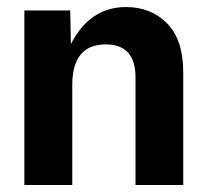

<svg xmlns="http://www.w3.org/2000/svg" viewBox="-20 -530 591 550"><path d="M49.8 0V-500H181.2L183.1 -403.8Q237.3 -509.8 340.8 -509.8Q413.1 -509.8 459 -462.6Q504.9 -415.5 504.9 -323.2V0H368.2V-308.1Q368.2 -402.8 283.2 -402.8Q187 -402.8 187 -286.1V0Z"/></svg>

Font: TASA Orbiter Deck
Style: Bold
Weight: 700
Designer: Weizhong Zhang
Version: Version 1.000;Glyphs 3.1.2 (3151)